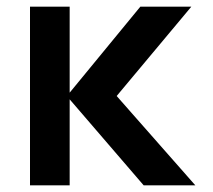

<svg xmlns="http://www.w3.org/2000/svg" viewBox="-20 -556 640 576"><path d="M70 0V-536H189V-278L401 -536H554L330 -268L566 0H411L189 -258V0Z"/></svg>

Font: Geist Mono
Style: Bold
Weight: 700
Monospace: yes
Designer: Basement.studio, Andrés Briganti, Mateo Zaragoza
Foundry: Basement.studio, Vercel, Andrés Briganti, Guido Ferreyra, Mateo Zaragoza
Version: Version 1.500; ttfautohint (v1.8.4.7-5d5b)